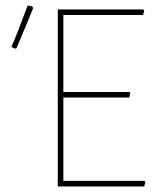

<svg xmlns="http://www.w3.org/2000/svg" viewBox="-20 -671 572 691"><path d="M79 -650 84 -651 97 -647 99 -641Q75 -581 39 -497L34 -496L21 -502Q45 -557 79 -650ZM500 -20 503 -16 499 0H188V-637H496L499 -633L495 -617H208V-340H446L449 -336L445 -320H208V-20Z"/></svg>

Font: Alegreya Sans Thin
Style: Regular
Weight: 100
Designer: Juan Pablo del Peral
Foundry: Huerta Tipografica
Version: Version 2.007